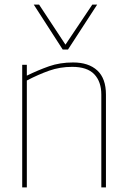

<svg xmlns="http://www.w3.org/2000/svg" viewBox="-20 -810 554 830"><path d="M76 0V-530H96V-483Q145 -507 192 -523.5Q239 -540 296 -540Q363 -540 400.5 -505.5Q438 -471 438 -401V0H418V-401Q418 -457 387.5 -489Q357 -521 292 -521Q239 -521 192.5 -504.5Q146 -488 96 -462V0ZM400 -790 274 -596H251L126 -790H149L263 -617L379 -790Z"/></svg>

Font: Georama Thin
Style: Regular
Weight: 100
Designer: Jean-Baptiste Levee
Foundry: Production Type
Version: Version 1.000